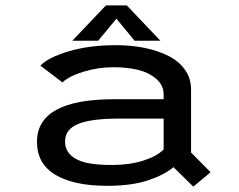

<svg xmlns="http://www.w3.org/2000/svg" viewBox="-20 -680 890 714"><path d="M576.5 -528.5H480.5L413 -610.5L345 -528.5H249L374 -660H451.5ZM411 -512Q468.5 -512 518.2 -501.8Q568 -491.5 607 -471.8Q646 -452 668.2 -420Q690.5 -388 690.5 -347V-113L763 -39.5L699 14L625 -58.5Q592 -30 531 -9.5Q470 11 378.5 11Q254.5 11 186 -30Q117.5 -71 117.5 -152.5Q117.5 -311 404.5 -311H588.5V-328.5Q588.5 -363.5 560.5 -387.2Q532.5 -411 492 -420.5Q451.5 -430 402 -430Q344 -430 289.5 -413Q235 -396 212.5 -373.5L130 -436Q160.5 -467 236.5 -489.5Q312.5 -512 411 -512ZM396.5 -66.5Q461.5 -66.5 512.2 -82.5Q563 -98.5 588.5 -124V-239H422Q320 -239 271 -219.2Q222 -199.5 222 -154Q222 -121.5 244.8 -101.5Q267.5 -81.5 304.5 -74Q341.5 -66.5 396.5 -66.5Z"/></svg>

Font: League Mono Wide
Style: Regular
Weight: 400
Width: 8
Designer: Tyler Finck
Foundry: The League of Moveable Type / Tyler Finck
Version: Version 2.210